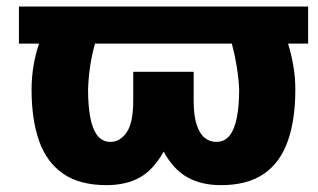

<svg xmlns="http://www.w3.org/2000/svg" viewBox="-20 -548 960 579"><path d="M300.8 10.3Q220.2 10.3 170.4 -24.2Q120.6 -58.6 97.9 -123Q75.2 -187.5 75.2 -277.3Q75.2 -314.9 81.1 -349.6Q86.9 -384.3 97.7 -416.5H37.1V-528.3H909.2V-416.5H848.6Q858.9 -383.3 864.7 -348.9Q870.6 -314.5 870.6 -277.3Q870.6 -187 847.9 -122.6Q825.2 -58.1 775.9 -23.9Q726.6 10.3 646 10.3Q586.4 10.3 544.4 -13.7Q502.4 -37.6 473.6 -90.8Q441.9 -34.7 400.6 -12.2Q359.4 10.3 300.8 10.3ZM313.5 -120.1Q341.8 -120.1 361.8 -148.7Q381.8 -177.2 381.8 -245.1V-331.5H564V-245.1Q564 -199.7 573 -172.1Q582 -144.5 597.4 -132.3Q612.8 -120.1 631.8 -120.1Q657.7 -120.1 672.9 -139.9Q688 -159.7 694.6 -195.3Q701.2 -231 701.2 -277.3Q699.7 -311.5 694.1 -346.4Q688.5 -381.3 679.2 -416.5H266.6Q256.8 -382.3 251.7 -347.4Q246.6 -312.5 245.6 -277.3Q245.6 -230.5 252 -195.1Q258.3 -159.7 273.2 -139.9Q288.1 -120.1 313.5 -120.1Z"/></svg>

Font: Roboto Slab LO Black
Style: Regular
Weight: 900
Designer: Google
Version: Version 2.000